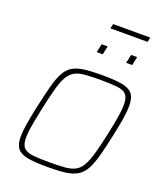

<svg xmlns="http://www.w3.org/2000/svg" viewBox="-183 -1160 1093 1286"><g transform="rotate(20 363.0 -517.0)"><path d="M315 8Q225 8 172 -1Q119 -10 96 -38Q73 -66 73 -122Q73 -160 82 -215Q91 -270 107 -344Q128 -440 145 -504Q162 -568 183.5 -606.5Q205 -645 237 -664Q269 -683 319 -689.5Q369 -696 444 -696Q534 -696 587 -686.5Q640 -677 663 -649Q686 -621 686 -564Q686 -525 677.5 -471.5Q669 -418 653 -344Q633 -250 616 -187Q599 -124 577.5 -85Q556 -46 523.5 -26Q491 -6 440.5 1Q390 8 315 8ZM312 -26Q377 -26 421 -29.5Q465 -33 494 -48Q523 -63 543 -97Q563 -131 580 -190.5Q597 -250 617 -344Q633 -419 641.5 -471.5Q650 -524 650 -559Q650 -609 630 -630.5Q610 -652 565.5 -657Q521 -662 447 -662Q382 -662 338 -658.5Q294 -655 265 -640Q236 -625 216 -591Q196 -557 179.5 -497.5Q163 -438 143 -344Q133 -294 125 -254Q117 -214 113 -183Q109 -152 109 -128Q109 -79 129 -57.5Q149 -36 194 -31Q239 -26 312 -26ZM568 -828 581 -889H624L611 -828ZM358 -828 371 -889H414L401 -828ZM390 -1009 397 -1042H662L655 -1009Z"/></g></svg>

Font: Saira Thin Thin
Style: Italic
Weight: 250
Italic angle: -12°
Version: Version 1.101